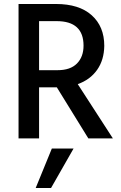

<svg xmlns="http://www.w3.org/2000/svg" viewBox="-20 -694 608 963"><path d="M176 -256V0H73V-674H261Q377 -674 440 -617.5Q503 -561 503 -464Q502 -393 467 -343.5Q432 -294 370 -272L546 0H423L265 -256ZM176 -588V-342H269Q333 -342 366 -375.5Q399 -409 399 -465Q399 -588 264 -588ZM159 249 240 51H349L236 249Z"/></svg>

Font: Hind Medium
Style: Regular
Weight: 500
Designer: Manushi Parikh, Satya Rajpurohit
Foundry: Indian Type Foundry
Version: Version 1.201;PS 1.0;hotconv 1.0.78;makeotf.lib2.5.61930; tt